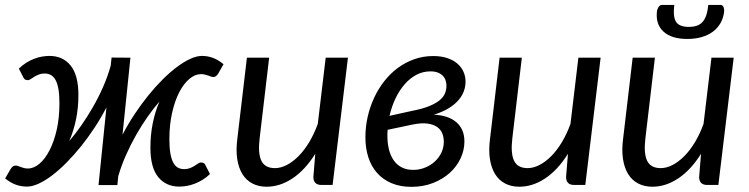

<svg xmlns="http://www.w3.org/2000/svg" viewBox="-26 -736 2981 764"><path d="M461.5 -200Q483 -241.5 509 -280.8Q535 -320 563 -354.8Q591 -389.5 620.2 -418.8Q649.5 -448 677.5 -469Q705.5 -490 731 -501.8Q756.5 -513.5 777.5 -513.5Q800 -513.5 821.2 -505.8Q842.5 -498 863.5 -480.5L842.5 -443.5Q837.5 -435.5 832.8 -432.5Q828 -429.5 822.5 -429.5Q818.5 -429.5 813.8 -431.2Q809 -433 803 -435.2Q797 -437.5 789.8 -439.2Q782.5 -441 773.5 -441Q750 -441 727.5 -422Q705 -403 687.2 -368.8Q669.5 -334.5 658.8 -287Q648 -239.5 648 -182.5Q648 -149.5 651.8 -126.8Q655.5 -104 663 -89.8Q670.5 -75.5 681.5 -69.2Q692.5 -63 707 -63Q719.5 -63 729.8 -67Q740 -71 748 -76Q756 -81 762 -85.2Q768 -89.5 772.5 -89.5Q777.5 -89.5 782.2 -88.2Q787 -87 790 -81.5L809.5 -43.5Q795 -29.5 779.2 -20Q763.5 -10.5 747.5 -4.5Q731.5 1.5 716.2 4Q701 6.5 687.5 6.5Q634.5 6.5 603.5 -31.5Q572.5 -69.5 572.5 -148.5Q572.5 -199.5 581.8 -245.5Q591 -291.5 608.5 -332Q585 -305 561.2 -271.2Q537.5 -237.5 515.8 -199.2Q494 -161 475.5 -119.2Q457 -77.5 444.5 -35L441 0.5H366L397.5 -308.5Q376 -267 350 -227.5Q324 -188 295.8 -153Q267.5 -118 238.5 -88.8Q209.5 -59.5 181.5 -38.2Q153.5 -17 127.8 -5.2Q102 6.5 81 6.5Q58.5 6.5 37.2 -1Q16 -8.5 -5.5 -26L16 -63Q21 -71.5 25.8 -74.2Q30.5 -77 36 -77Q40 -77.5 44.8 -75.8Q49.5 -74 55.5 -71.8Q61.5 -69.5 68.8 -67.5Q76 -65.5 85 -65.5Q108.5 -65.5 131 -84.5Q153.5 -103.5 171.2 -138Q189 -172.5 199.8 -220Q210.5 -267.5 210.5 -324.5Q210.5 -357.5 206.8 -380Q203 -402.5 195.5 -416.8Q188 -431 177 -437.2Q166 -443.5 151.5 -443.5Q138.5 -443.5 128.5 -439.5Q118.5 -435.5 110.5 -430.5Q102.5 -425.5 96.5 -421.5Q90.5 -417.5 86 -417Q81 -417 76.2 -418.5Q71.5 -420 68.5 -425L49 -463Q63.5 -477 79.2 -486.8Q95 -496.5 111 -502.5Q127 -508.5 142.2 -511Q157.5 -513.5 171 -513.5Q224 -513.5 255 -475.2Q286 -437 286 -358Q286 -307 276.5 -261Q267 -215 249.5 -174.5Q273 -202 297 -236.2Q321 -270.5 343.2 -309Q365.5 -347.5 384 -389.5Q402.5 -431.5 414.5 -474.5L418 -507L493 -506.5Z M1045 -506.5 1007 -184.5Q1000 -125 1014.2 -96Q1028.5 -67 1068 -67Q1091 -67 1115.2 -79.5Q1139.5 -92 1162.2 -115Q1185 -138 1204.5 -170.5Q1224 -203 1238.5 -243L1270 -506.5H1358.5L1297.5 0H1253.5Q1221 0 1221 -32L1228.5 -124Q1188 -59.5 1138 -26.2Q1088 7 1035 7Q1003 7 978.5 -5.8Q954 -18.5 938.8 -43Q923.5 -67.5 918 -103Q912.5 -138.5 918.5 -184.5L956.5 -506.5Z M1826.5 -411.5Q1826.5 -391.5 1819.5 -372.5Q1812.5 -353.5 1797.2 -336.2Q1782 -319 1758 -304.5Q1734 -290 1700.5 -279.5Q1728 -278.5 1750.5 -271.2Q1773 -264 1789 -250.5Q1805 -237 1813.5 -217.8Q1822 -198.5 1822 -173Q1822 -138.5 1806.8 -106Q1791.5 -73.5 1763.8 -48.2Q1736 -23 1697 -7.8Q1658 7.5 1611 7.5Q1566.5 7.5 1532.2 -7Q1498 -21.5 1474.8 -47.5Q1451.5 -73.5 1439.8 -109.8Q1428 -146 1428 -189.5Q1428 -231 1437 -271Q1446 -311 1462.8 -347Q1479.5 -383 1503.5 -413.5Q1527.5 -444 1557.5 -466Q1587.5 -488 1622.8 -500.5Q1658 -513 1697.5 -513Q1730.5 -513 1755 -504.5Q1779.5 -496 1795.2 -481.8Q1811 -467.5 1818.8 -449.2Q1826.5 -431 1826.5 -411.5ZM1516.5 -219.5Q1516 -215 1515.8 -210.5Q1515.5 -206 1515.5 -201.5Q1515 -169.5 1521.2 -143.2Q1527.5 -117 1540.5 -98.2Q1553.5 -79.5 1573.5 -69.5Q1593.5 -59.5 1620.5 -60Q1645.5 -60.5 1667.2 -69.8Q1689 -79 1705.2 -94.2Q1721.5 -109.5 1730.8 -129.5Q1740 -149.5 1740 -172Q1740 -190 1733.8 -205.5Q1727.5 -221 1713 -231Q1698.5 -241 1675.2 -244.2Q1652 -247.5 1618.5 -241ZM1686.5 -452Q1657 -452 1631.2 -438.5Q1605.5 -425 1584.5 -401Q1563.5 -377 1548 -344.8Q1532.5 -312.5 1524 -275L1612 -294.5Q1656.5 -303 1683.8 -314.5Q1711 -326 1725.8 -339.2Q1740.5 -352.5 1745.5 -366.8Q1750.5 -381 1750.5 -395Q1750.5 -405.5 1747.2 -415.8Q1744 -426 1736.5 -434Q1729 -442 1716.8 -447Q1704.5 -452 1686.5 -452Z M2050.5 -506.5 2012.5 -184.5Q2005.5 -125 2019.8 -96Q2034 -67 2073.5 -67Q2096.5 -67 2120.8 -79.5Q2145 -92 2167.8 -115Q2190.5 -138 2210 -170.5Q2229.5 -203 2244 -243L2275.5 -506.5H2364L2303 0H2259Q2226.5 0 2226.5 -32L2234 -124Q2193.5 -59.5 2143.5 -26.2Q2093.5 7 2040.5 7Q2008.5 7 1984 -5.8Q1959.5 -18.5 1944.2 -43Q1929 -67.5 1923.5 -103Q1918 -138.5 1924 -184.5L1962 -506.5Z M2447.5 0ZM2580 -506.5 2542 -184.5Q2535 -125 2549.2 -96Q2563.5 -67 2603 -67Q2626 -67 2650.2 -79.5Q2674.5 -92 2697.2 -115Q2720 -138 2739.5 -170.5Q2759 -203 2773.5 -243L2805 -506.5H2893.5L2832.5 0H2788.5Q2756 0 2756 -32L2763.5 -124Q2723 -59.5 2673 -26.2Q2623 7 2570 7Q2538 7 2513.5 -5.8Q2489 -18.5 2473.8 -43Q2458.5 -67.5 2453 -103Q2447.5 -138.5 2453.5 -184.5L2491.5 -506.5ZM2715 -629Q2733.5 -629 2747 -633.8Q2760.5 -638.5 2769.8 -649Q2779 -659.5 2784.5 -676Q2790 -692.5 2792.5 -716.5H2840.5Q2849.5 -716.5 2853 -708Q2856.5 -699.5 2855.5 -689.5Q2852.5 -664.5 2841.2 -644.5Q2830 -624.5 2811 -610.2Q2792 -596 2766.2 -588.5Q2740.5 -581 2709 -581Q2646 -581 2614.2 -610.2Q2582.5 -639.5 2588 -689.5Q2589 -699.5 2594.5 -708Q2600 -716.5 2608.5 -716.5H2657Q2651.5 -669 2664.2 -649Q2677 -629 2715 -629Z"/></svg>

Font: Lato
Style: Italic
Weight: 400
Italic angle: -7°
Designer: Lukasz Dziedzic
Foundry: tyPoland Lukasz Dziedzic
Version: Version 2.007; 2014-02-27